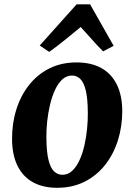

<svg xmlns="http://www.w3.org/2000/svg" viewBox="-20 -859 623 892"><path d="M335.5 -569Q403 -569 450 -543.2Q497 -517.5 522.2 -467.2Q547.5 -417 548 -344Q548 -271.5 527.8 -207Q507.5 -142.5 468.5 -93Q429.5 -43.5 373.2 -15Q317 13.5 245.5 13.5Q179.5 13.5 132.8 -12.5Q86 -38.5 61.2 -89Q36.5 -139.5 36 -212.5Q35.5 -285.5 55.8 -350Q76 -414.5 114.8 -463.8Q153.5 -513 209.2 -541Q265 -569 335.5 -569ZM315 -508Q289 -508 269.2 -489.8Q249.5 -471.5 235.5 -441Q221.5 -410.5 212.5 -372.8Q203.5 -335 199.2 -295.2Q195 -255.5 195.5 -219.5Q196 -153 205.5 -115.2Q215 -77.5 231.8 -62.2Q248.5 -47 269.5 -47Q295.5 -47 315 -65Q334.5 -83 348.8 -113.5Q363 -144 371.8 -182Q380.5 -220 384.5 -260Q388.5 -300 388 -336.5Q387.5 -403.5 378 -440.8Q368.5 -478 352.2 -493Q336 -508 315 -508ZM208.5 -618 164.5 -647.5 336 -839H398.5L508 -646L459 -620.5Q433 -646 407.2 -675.5Q381.5 -705 355 -733.5Q319 -704 282.2 -674Q245.5 -644 208.5 -618Z"/></svg>

Font: Merriweather ExtraBold
Style: Italic
Weight: 800
Italic angle: -7.8°
Version: Version 2.101